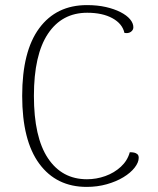

<svg xmlns="http://www.w3.org/2000/svg" viewBox="-20 -721 621 753"><path d="M524 -102Q524 -84 508 -63.5Q492 -43 464 -26Q436 -9 399 1.5Q362 12 320 12Q201 12 134 -79Q67 -170 67 -345Q67 -520 134 -610.5Q201 -701 321 -701Q362 -701 395 -693.5Q428 -686 452.5 -673.5Q477 -661 490 -645.5Q503 -630 503 -614Q503 -603 493 -596Q483 -589 468 -592Q460 -628 421 -649.5Q382 -671 322 -671Q223 -671 168 -588.5Q113 -506 113 -345Q113 -183 168 -100.5Q223 -18 321 -18Q358 -18 393 -30.5Q428 -43 454 -67Q480 -91 489 -124Q499 -124 506 -122.5Q513 -121 518.5 -116.5Q524 -112 524 -102Z"/></svg>

Font: Arima Thin ExtraLight
Style: Regular
Weight: 250
Version: Version 1.100